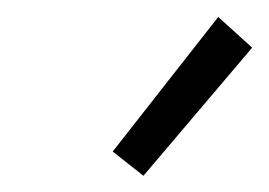

<svg xmlns="http://www.w3.org/2000/svg" viewBox="-20 -790 325 232"><path d="M116.2 -606.9 243.7 -769.5 284.7 -732.4 153.3 -577.6Z"/></svg>

Font: Reddit Sans Vanilla Light
Style: Italic
Weight: 300
Italic angle: -11.25°
Designer: Stephen Hutchings
Version: Version 1.013